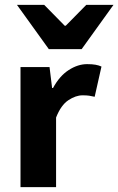

<svg xmlns="http://www.w3.org/2000/svg" viewBox="-20 -773 489 793"><path d="M64.7 0V-496.1H184.6L195.2 -409.5H199Q225.8 -459.2 263.7 -483.6Q301.5 -508.1 339.8 -508.1Q360.9 -508.1 374.7 -505.6Q388.5 -503.1 399.1 -498.1L371 -373.3Q358.5 -376.3 347.9 -377.8Q337.4 -379.3 320.9 -379.3Q292.8 -379.3 262.2 -359Q231.6 -338.6 211.6 -287.5V0ZM181.7 -570 50 -753H162.5L247.4 -666.6H251.4L336.4 -753H448.8L317.2 -570Z"/></svg>

Font: Mada
Style: Regular
Weight: 400
Designer: Khaled Hosny
Version: Version 1.5